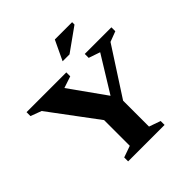

<svg xmlns="http://www.w3.org/2000/svg" viewBox="-233 -1056 1229 1229"><g transform="rotate(-45 381.0 -442.0)"><path d="M67 -619.5 -6.5 -647V-682.5H353.5V-647L274 -620.5L473.5 -340.5L426 -341L598 -620.5L520.5 -647V-682.5H761.5V-647L691.5 -620.5L482.5 -297.5V-63L560.5 -35.5V0H230.5V-35.5L308.5 -63V-295.5ZM387 -749.5 450.5 -883.5H607V-862L449.5 -749.5Z"/></g></svg>

Font: Newsreader
Style: Bold
Weight: 700
Designer: Hugues Gentile
Foundry: Production Type
Version: Version 1.003